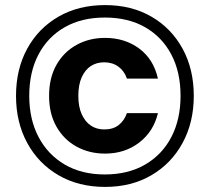

<svg xmlns="http://www.w3.org/2000/svg" viewBox="-20 -729 824 755"><path d="M393 6Q289 6 210 -40Q131 -86 87 -167Q43 -248 43 -352Q43 -457 87 -537.5Q131 -618 210 -663.5Q289 -709 393 -709Q497 -709 575.5 -663.5Q654 -618 698 -537.5Q742 -457 742 -352Q742 -248 698 -167Q654 -86 575.5 -40Q497 6 393 6ZM393 -125Q331 -125 281 -152.5Q231 -180 202 -231Q173 -282 173 -352Q173 -423 202 -474Q231 -525 281 -552.5Q331 -580 393 -580Q471 -580 527.5 -538Q584 -496 601 -420H479Q469 -450 445.5 -467Q422 -484 390 -484Q360 -484 337.5 -469.5Q315 -455 301.5 -425.5Q288 -396 288 -352Q288 -309 301.5 -279.5Q315 -250 337.5 -235Q360 -220 390 -220Q425 -220 447 -237.5Q469 -255 479 -284H601Q584 -212 527.5 -168.5Q471 -125 393 -125ZM392 -43Q484 -43 551 -82Q618 -121 654 -190.5Q690 -260 690 -352Q690 -446 653.5 -515Q617 -584 550.5 -622Q484 -660 392 -660Q301 -660 234.5 -622Q168 -584 131.5 -515Q95 -446 95 -352Q95 -260 131.5 -190.5Q168 -121 234.5 -82Q301 -43 392 -43Z"/></svg>

Font: DM Sans 12pt ExtraBold
Style: Regular
Weight: 800
Version: Version 4.004;gftools[0.9.30]